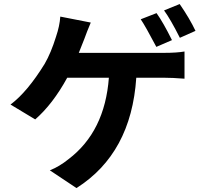

<svg xmlns="http://www.w3.org/2000/svg" viewBox="-20 -874 1040 972"><path d="M969.7 -717.8 890.6 -682.6Q842.8 -777.3 810.5 -821.3L889.6 -853.5Q939.5 -781.2 969.7 -717.8ZM850.6 -670.9 771.5 -636.7Q715.8 -742.2 692.4 -776.4L772.5 -807.6Q806.6 -759.8 850.6 -670.9ZM378.9 -606.4H809.6Q875 -606.4 914.1 -613.3V-475.6Q852.5 -480.5 809.6 -480.5H669.9Q644.5 -97.7 367.2 78.1L232.4 -11.7Q281.2 -31.2 327.1 -68.4Q510.7 -208 531.2 -480.5H320.3Q247.1 -346.7 158.2 -269.5L33.2 -344.7Q118.2 -408.2 206.1 -550.8Q238.3 -606.4 263.7 -688.5Q282.2 -743.2 285.2 -790L439.5 -759.8Q418.9 -710.9 407.2 -677.7Q401.4 -661.1 378.9 -606.4Z"/></svg>

Font: Nasu
Style: Bold
Weight: 700
Designer: Ryoko NISHIZUKA (kana &amp; ideographs); Paul D. Hunt (Latin, Greek &amp; Cyrillic); Wenlong ZHANG (bopomofo); Sandoll C
Version: Version 2014.1215